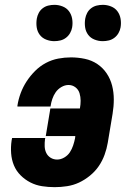

<svg xmlns="http://www.w3.org/2000/svg" viewBox="-20 -765 540 793"><path d="M206 8Q179 8 153.5 4Q128 0 105.5 -11.5Q83 -23 65 -41Q47 -59 37.5 -82Q28 -105 26 -131.5Q24 -158 28 -185L30 -195H167L166 -191Q164 -176 164.5 -161Q165 -146 171 -133.5Q177 -121 189 -113.5Q201 -106 216 -106Q231 -106 245.5 -114.5Q260 -123 268.5 -136Q277 -149 282 -164Q287 -179 290 -194L291 -203H169L188 -317H310Q313 -333 313 -349Q313 -365 308.5 -380Q304 -395 291.5 -404.5Q279 -414 263 -414Q248 -414 233.5 -405.5Q219 -397 210 -384Q201 -371 196 -356Q191 -341 189 -327V-325H52V-329Q56 -355 65.5 -380.5Q75 -406 90 -429Q105 -452 125 -472Q145 -492 169.5 -505Q194 -518 220.5 -523Q247 -528 273 -528Q302 -528 330.5 -522Q359 -516 382 -500.5Q405 -485 420.5 -462Q436 -439 443 -411.5Q450 -384 450 -354.5Q450 -325 445 -295L425 -175Q421 -151 412 -126Q403 -101 388 -79Q373 -57 351.5 -39.5Q330 -22 306.5 -11Q283 0 257 4Q231 8 206 8ZM404 -595Q387 -595 370.5 -601.5Q354 -608 344 -621.5Q334 -635 331.5 -652.5Q329 -670 332 -688Q334 -700 340 -711.5Q346 -723 356.5 -731Q367 -739 379.5 -742Q392 -745 405 -745Q422 -745 438.5 -738.5Q455 -732 465 -718.5Q475 -705 478 -687.5Q481 -670 478 -652Q476 -640 469.5 -628.5Q463 -617 452.5 -609Q442 -601 429.5 -598Q417 -595 404 -595ZM204 -595Q187 -595 170.5 -601.5Q154 -608 144 -621.5Q134 -635 131.5 -652.5Q129 -670 132 -688Q134 -700 140 -711.5Q146 -723 156.5 -731Q167 -739 179.5 -742Q192 -745 205 -745Q222 -745 238.5 -738.5Q255 -732 265 -718.5Q275 -705 278 -687.5Q281 -670 278 -652Q276 -640 269.5 -628.5Q263 -617 252.5 -609Q242 -601 229.5 -598Q217 -595 204 -595Z"/></svg>

Font: Iosevka Heavy Oblique
Style: Regular
Weight: 900
Italic angle: -9°
Monospace: yes
Designer: Belleve Invis
Foundry: Belleve Invis
Version: Version 32.5.0; ttfautohint (v1.8.4)